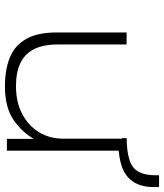

<svg xmlns="http://www.w3.org/2000/svg" viewBox="37 -696 667 781"><g transform="rotate(90 370.5 -305.5)"><path d="M331 8Q266 8 216.5 -11Q167 -30 139.5 -76.5Q112 -123 112 -203V-487H161V-206Q161 -147 180.5 -109.5Q200 -72 237.5 -54.5Q275 -37 330 -37Q396 -37 444 -62.5Q492 -88 518 -131Q544 -174 544 -229V-487H593V0H545V-118H550Q520 -63 468.5 -27.5Q417 8 331 8ZM560 -453 542 -469V-487Q600 -488 633 -499.5Q666 -511 679.5 -537Q693 -563 693 -607V-619H741V-597Q741 -549 721 -516.5Q701 -484 661 -469Q621 -454 560 -453Z"/></g></svg>

Font: Nunito Sans 10pt Expanded ExtraLight
Style: Regular
Weight: 250
Width: 7
Designer: Vernon Adams
Foundry: Vernon Adams
Version: Version 3.101;gftools[0.9.27]